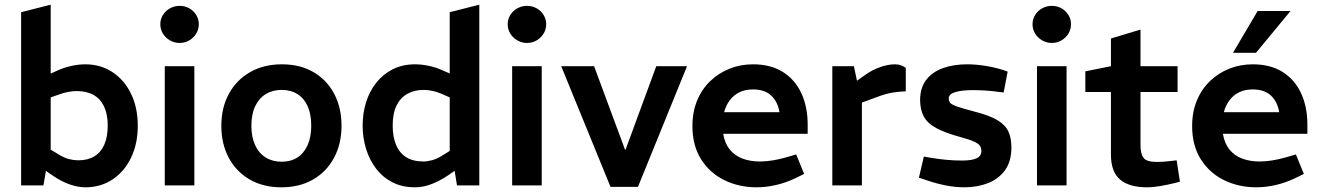

<svg xmlns="http://www.w3.org/2000/svg" viewBox="-20 -790 5625 818"><path d="M344 8Q312 8 276.5 -4.5Q241 -17 206 -41L165 -69L190 -156L235 -129Q255 -117 275 -112Q295 -107 314 -107Q354 -107 382 -124Q410 -141 424.5 -174Q439 -207 439 -255Q439 -303 423.5 -336Q408 -369 378.5 -385.5Q349 -402 307 -402Q290 -402 271 -398.5Q252 -395 230 -387L196 -375V-114L181 -93L165 0H70V-738L196 -770V-427L159 -460L226 -490Q252 -502 283.5 -509Q315 -516 343 -516Q409 -516 459.5 -482.5Q510 -449 538.5 -390Q567 -331 567 -254Q567 -178 538.5 -118.5Q510 -59 459.5 -25.5Q409 8 344 8Z M682 0V-508H808V0ZM745 -607Q723 -607 704 -618Q685 -629 674 -647Q663 -665 663 -687Q663 -708 674 -726Q685 -744 704 -754.5Q723 -765 745 -765Q768 -765 786.5 -754.5Q805 -744 816 -726Q827 -708 827 -687Q827 -665 816 -647Q805 -629 786.5 -618Q768 -607 745 -607Z M1179 8Q1101 8 1043.5 -25.5Q986 -59 954.5 -118Q923 -177 923 -254Q923 -332 955.5 -391Q988 -450 1046 -483Q1104 -516 1181 -516Q1259 -516 1316 -482.5Q1373 -449 1404 -390Q1435 -331 1435 -254Q1435 -177 1403 -117.5Q1371 -58 1313.5 -25Q1256 8 1179 8ZM1180 -101Q1219 -101 1247 -119Q1275 -137 1290.5 -171.5Q1306 -206 1306 -254Q1306 -303 1291 -337Q1276 -371 1247.5 -389Q1219 -407 1180 -407Q1141 -407 1112 -389Q1083 -371 1067 -337Q1051 -303 1051 -254Q1051 -206 1067 -171.5Q1083 -137 1112 -119Q1141 -101 1180 -101Z M1748 8Q1693 8 1651.5 -13.5Q1610 -35 1582 -72Q1554 -109 1539.5 -156Q1525 -203 1525 -254Q1525 -307 1539.5 -354Q1554 -401 1583 -437.5Q1612 -474 1653.5 -495Q1695 -516 1749 -516Q1776 -516 1807 -509.5Q1838 -503 1866 -490L1896 -477V-738L2022 -770V0H1927L1917 -62L1886 -41Q1853 -19 1818 -5.5Q1783 8 1748 8ZM1653 -255Q1653 -207 1667.5 -172.5Q1682 -138 1711 -120Q1740 -102 1784 -102Q1801 -102 1821 -107.5Q1841 -113 1862 -126L1896 -147V-375L1862 -390Q1843 -398 1823.5 -402.5Q1804 -407 1785 -407Q1746 -407 1716 -390.5Q1686 -374 1669.5 -340.5Q1653 -307 1653 -255Z M2162 0V-508H2288V0ZM2225 -607Q2203 -607 2184 -618Q2165 -629 2154 -647Q2143 -665 2143 -687Q2143 -708 2154 -726Q2165 -744 2184 -754.5Q2203 -765 2225 -765Q2248 -765 2266.5 -754.5Q2285 -744 2296 -726Q2307 -708 2307 -687Q2307 -665 2296 -647Q2285 -629 2266.5 -618Q2248 -607 2225 -607Z M2581 6 2371 -508H2511L2643 -152H2645L2776 -508H2907L2698 6Z M3203 8Q3129 8 3067 -22Q3005 -52 2967.5 -110.5Q2930 -169 2930 -253Q2930 -313 2950 -361.5Q2970 -410 3006 -444.5Q3042 -479 3088.5 -497.5Q3135 -516 3188 -516Q3264 -516 3316 -483Q3368 -450 3394.5 -392Q3421 -334 3421 -260V-220H3061Q3068 -179 3089 -153Q3110 -127 3143 -114.5Q3176 -102 3217 -102Q3243 -102 3271 -106.5Q3299 -111 3327 -119L3372 -132L3406 -49L3367 -30Q3327 -11 3285 -1.5Q3243 8 3203 8ZM3065 -312H3301Q3293 -358 3265 -383.5Q3237 -409 3188 -409Q3156 -409 3131.5 -397.5Q3107 -386 3090 -364Q3073 -342 3065 -312Z M3526 0V-508H3618L3631 -446L3669 -473Q3698 -493 3731 -504.5Q3764 -516 3794 -516Q3805 -516 3816.5 -512.5Q3828 -509 3839 -501V-401Q3808 -400 3779.5 -395Q3751 -390 3715 -376L3652 -353V0Z M4089 8Q4050 8 4009.5 0Q3969 -8 3928 -22L3895 -33L3916 -123L3944 -118Q3979 -112 4013 -109Q4047 -106 4079 -106Q4120 -106 4140.5 -115.5Q4161 -125 4161 -146Q4161 -159 4155.5 -168Q4150 -177 4131.5 -186Q4113 -195 4072 -206Q4006 -224 3968.5 -244.5Q3931 -265 3915.5 -294Q3900 -323 3900 -366Q3901 -418 3927 -451Q3953 -484 3998 -500Q4043 -516 4100 -516Q4138 -516 4178 -509.5Q4218 -503 4253 -492L4273 -485L4256 -396L4239 -398Q4203 -403 4175.5 -404.5Q4148 -406 4126 -406Q4077 -406 4049.5 -397.5Q4022 -389 4022 -371Q4022 -358 4029.5 -350.5Q4037 -343 4061 -335Q4085 -327 4134 -314Q4196 -298 4229.5 -278Q4263 -258 4276 -230Q4289 -202 4289 -162Q4289 -102 4261.5 -64.5Q4234 -27 4188.5 -9.5Q4143 8 4089 8Z M4398 0V-508H4524V0ZM4461 -607Q4439 -607 4420 -618Q4401 -629 4390 -647Q4379 -665 4379 -687Q4379 -708 4390 -726Q4401 -744 4420 -754.5Q4439 -765 4461 -765Q4484 -765 4502.5 -754.5Q4521 -744 4532 -726Q4543 -708 4543 -687Q4543 -665 4532 -647Q4521 -629 4502.5 -618Q4484 -607 4461 -607Z M4866 8Q4791 8 4752 -25Q4713 -58 4713 -132V-398H4604V-486L4713 -508V-626L4839 -664V-508H4997V-398H4839V-172Q4839 -136 4851.5 -118Q4864 -100 4910 -100Q4923 -100 4937 -101Q4951 -102 4967 -104L4993 -107L5007 -16L4984 -10Q4956 -3 4924.5 2.5Q4893 8 4866 8Z M5332 8Q5258 8 5196 -22Q5134 -52 5096.5 -110.5Q5059 -169 5059 -253Q5059 -313 5079 -361.5Q5099 -410 5135 -444.5Q5171 -479 5217.5 -497.5Q5264 -516 5317 -516Q5393 -516 5445 -483Q5497 -450 5523.5 -392Q5550 -334 5550 -260V-220H5190Q5197 -179 5218 -153Q5239 -127 5272 -114.5Q5305 -102 5346 -102Q5372 -102 5400 -106.5Q5428 -111 5456 -119L5501 -132L5535 -49L5496 -30Q5456 -11 5414 -1.5Q5372 8 5332 8ZM5194 -312H5430Q5422 -358 5394 -383.5Q5366 -409 5317 -409Q5285 -409 5260.5 -397.5Q5236 -386 5219 -364Q5202 -342 5194 -312ZM5233 -565 5338 -743H5478L5331 -565Z"/></svg>

Font: REM Medium
Style: Regular
Weight: 500
Designer: Octavio Pardo
Foundry: Ashler Design
Version: Version 1.005;gftools[0.9.28]